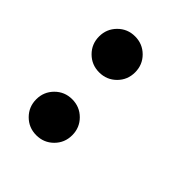

<svg xmlns="http://www.w3.org/2000/svg" viewBox="-161 -657 773 773"><g transform="rotate(45 225.0 -270.5)"><path d="M64.5 -449.5Q64.5 -492 94.2 -522Q124 -552 167 -552Q210 -552 239.8 -522.2Q269.5 -492.5 269.5 -449.5Q269.5 -406.5 239.8 -376.8Q210 -347 167 -347Q124 -347 94.2 -376.8Q64.5 -406.5 64.5 -449.5ZM64.5 -91.5Q64.5 -134 94.2 -164Q124 -194 167 -194Q210 -194 239.8 -164.2Q269.5 -134.5 269.5 -91.5Q269.5 -48.5 239.8 -18.8Q210 11 167 11Q124 11 94.2 -18.8Q64.5 -48.5 64.5 -91.5Z"/></g></svg>

Font: League Mono Condensed
Style: Bold
Weight: 700
Width: 1
Designer: Tyler Finck
Foundry: The League of Moveable Type / Tyler Finck
Version: Version 2.210